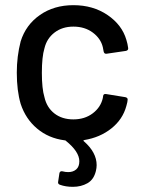

<svg xmlns="http://www.w3.org/2000/svg" viewBox="-20 -537 564 743"><path d="M379 -165Q380 -175 391 -173L465 -161Q474 -159 474 -152Q474 -144 469 -127Q455 -75 411 -40Q367 -5 306 5Q300 7 305 10Q354 53 354 102Q354 113 351 125Q343 158 318.5 172Q294 186 262 186Q234 186 212 178Q203 175 205 166L210 133Q211 128 214.5 126.5Q218 125 222 126Q233 129 244 129Q263 129 275 118.5Q287 108 287 87Q287 50 235 8Q234 6 230 6Q168 -2 123.5 -39.5Q79 -77 60 -135Q45 -186 45 -256Q45 -319 60 -377Q80 -441 134.5 -479Q189 -517 264 -517Q340 -517 396 -479Q452 -441 469 -383Q474 -367 476 -351V-349Q476 -342 467 -340L392 -329H390Q383 -329 381 -338L378 -354Q370 -388 339 -411Q308 -434 264 -434Q221 -434 191 -411Q161 -388 152 -350Q142 -317 142 -255Q142 -194 152 -161Q161 -121 190.5 -98Q220 -75 264 -75Q308 -75 339 -98.5Q370 -122 378 -158Z"/></svg>

Font: BarlowMedium
Style: Regular
Weight: 500
Designer: Jeremy Tribby
Foundry: Tribby Type
Version: Version 1.422